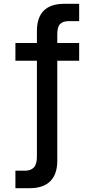

<svg xmlns="http://www.w3.org/2000/svg" viewBox="-20 -783 491 1009"><path d="M61 206V114H111Q142 114 158 97Q174 80 174 40V-464H61V-557H174V-620Q174 -691 210 -727Q246 -763 317 -763H396V-672H342Q311 -672 296 -657Q281 -642 281 -602V-557H396V-464H281V62Q281 133 244 169.5Q207 206 136 206Z"/></svg>

Font: Open Sauce Sans Medium
Style: Regular
Weight: 500
Designer: Alfredo Marco Pradil
Foundry: Creative Sauce Fz LLC
Version: Version 1.477